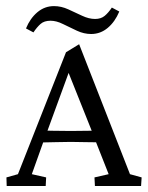

<svg xmlns="http://www.w3.org/2000/svg" viewBox="-20 -622 495 642"><path d="M2.4 0 1.5 -28.8 40 -39.6 200.7 -447.3 244.6 -474.1 414.6 -39.6 453.6 -28.8 451.7 0H297.4L295.9 -28.8L343.3 -39.6L296.9 -157.2L288.1 -181.2L202.1 -396.5L220.2 -407.7L137.2 -180.7L128.4 -157.2L86.4 -39.6L134.3 -28.8L132.8 0ZM110.8 -145.5V-186Q126 -185.5 152.3 -184.8Q178.7 -184.1 216.8 -184.1Q254.4 -184.1 281 -184.8Q307.6 -185.5 322.3 -186V-146Q293.9 -146 267.3 -146.7Q240.7 -147.5 216.8 -147.5Q193.4 -147.5 167.5 -146.7Q141.6 -146 110.8 -145.5ZM354 -596.7 378.9 -583.5Q364.7 -549.3 340.3 -528.8Q315.9 -508.3 284.7 -508.3Q260.7 -508.3 237.1 -519.3Q213.4 -530.3 190.9 -541.5Q168.5 -552.7 148.9 -552.7Q127.9 -552.7 115.7 -542Q103.5 -531.2 91.8 -513.7L66.9 -526.9Q80.6 -560.5 105 -581.1Q129.4 -601.6 160.6 -601.6Q184.6 -601.6 208.3 -590.8Q231.9 -580.1 254.6 -569.3Q277.3 -558.6 297.9 -558.6Q317.4 -558.6 329.8 -568.8Q342.3 -579.1 354 -596.7Z"/></svg>

Font: Lateef Light
Style: Regular
Weight: 300
Designer: SIL International
Foundry: SIL International
Version: Version 4.200